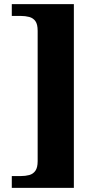

<svg xmlns="http://www.w3.org/2000/svg" viewBox="-20 -780 477 928"><path d="M37 128V71H80Q103 71 121.5 66Q140 61 151 45.5Q162 30 162 -1V-631Q162 -663 151 -678Q140 -693 121.5 -698Q103 -703 80 -703H37V-760H337V128Z"/></svg>

Font: Noto Serif Kannada ExtraBold
Style: Regular
Weight: 800
Version: Version 2.003